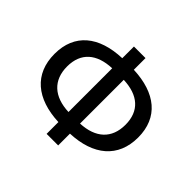

<svg xmlns="http://www.w3.org/2000/svg" viewBox="-176 -961 1186 1186"><g transform="rotate(45 417.0 -368.5)"><path d="M468 -560C598 -555 672 -491 672 -371C672 -251 598 -184 468 -178ZM367 -178C237 -183 162 -251 162 -371C162 -491 237 -555 367 -560ZM468 -750H367V-648C170 -641 52 -546 52 -371C52 -196 170 -98 367 -90V13H468V-90C664 -98 783 -196 783 -371C783 -546 664 -640 468 -648Z"/></g></svg>

Font: Noto Sans CJK KR Medium
Style: Regular
Weight: 500
Designer: Ryoko NISHIZUKA (kana & ideographs); Paul D. Hunt (Latin, Greek & Cyrillic); Wenlong ZHANG (bopomofo); Sandoll Communica
Foundry: Adobe Systems Incorporated
Version: Version 1.004;PS 1.004;hotconv 1.0.82;makeotf.lib2.5.63406